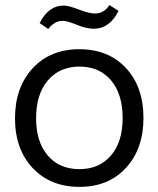

<svg xmlns="http://www.w3.org/2000/svg" viewBox="-20 -727 624 756"><path d="M39.1 -261.2Q39.1 -382.8 108.4 -458Q177.7 -533.2 293 -533.2Q406.7 -533.2 475.8 -459.2Q544.9 -385.3 544.9 -262.2Q544.9 -141.1 476.1 -66.2Q407.2 8.8 293 8.8Q178.7 8.8 108.9 -65.2Q39.1 -139.2 39.1 -261.2ZM122.1 -261.2Q122.1 -168.5 168 -114.7Q213.9 -61 293 -61Q370.6 -61 416.7 -114.5Q462.9 -168 462.9 -262.2Q462.9 -356.4 417.2 -410.6Q371.6 -464.8 293 -464.8Q215.3 -464.8 168.7 -410.6Q122.1 -356.4 122.1 -261.2ZM136.2 -636.2Q170.9 -705.1 231 -705.1Q251.5 -704.6 292 -689Q332.5 -673.3 355 -673.8Q388.7 -673.8 411.1 -707L446.8 -684.1Q411.6 -613.8 349.1 -613.8Q320.3 -613.8 283 -629.2Q245.6 -644.5 227.1 -645Q194.8 -645 169.9 -612.8Z"/></svg>

Font: Lumene Sans
Style: Regular
Weight: 400
Designer: Deni Anggara
Version: Version 1.003;Glyphs 3.1.2 (3151)